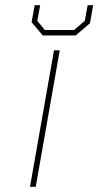

<svg xmlns="http://www.w3.org/2000/svg" viewBox="-20 -716 377 736"><path d="M144 -580 101 -631 113 -696H134L123 -636L152 -601H264L305 -636L316 -696H337L325 -627L270 -580ZM95 0 187 -523H209L117 0Z"/></svg>

Font: Tomorrow Thin
Style: Italic
Weight: 250
Italic angle: -10°
Designer: Tony de Marco, Monica Rizzolli
Foundry: Just in Type
Version: Version 2.002